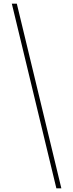

<svg xmlns="http://www.w3.org/2000/svg" viewBox="-20 -853 396 1039"><path d="M71 -833H44L285 166H312Z"/></svg>

Font: Noto Sans Oriya Cond Thin
Style: Regular
Weight: 100
Width: 3
Designer: Amélie Bonet and Sol Matas
Foundry: Google LLC
Version: Version 2.006